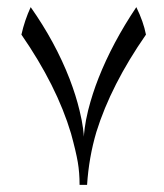

<svg xmlns="http://www.w3.org/2000/svg" viewBox="-20 -518 459 538"><path d="M250 -148Q229 -77 224 0H203Q203 -34 198 -63.5Q193 -93 179 -144Q139 -278 40 -421Q49 -461 66 -498Q135 -400 175 -297Q193 -250 203 -208Q210 -179 212.5 -159.5Q215 -140 215 -135Q215 -140 217.5 -160Q220 -180 227 -209Q239 -256 256 -299Q295 -398 362 -498Q382 -457 389 -421Q291 -280 250 -148Z"/></svg>

Font: Mirza
Style: Regular
Weight: 400
Designer: Arabic design by Kourosh Beigpour, Latin design by Eduardo Tunni, engineering by Lasse Fister
Version: Version 1.000